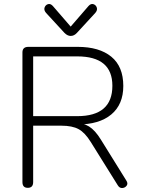

<svg xmlns="http://www.w3.org/2000/svg" viewBox="-20 -941 720 967"><path d="M120 5Q93 5 93 -24V-677Q93 -705 123 -705H371Q480 -705 540.5 -655.5Q601 -606 601 -508Q601 -415 540.5 -364.5Q480 -314 370 -314L352 -323Q398 -323 428.5 -304Q459 -285 488 -238L616 -32Q626 -17 618 -6Q610 5 596 6Q582 7 573 -8L437 -226Q408 -273 376 -290.5Q344 -308 289 -308H147V-24Q147 5 120 5ZM147 -356H369Q546 -356 546 -509Q546 -657 369 -657H147ZM336 -760Q320 -760 305 -775L212 -876Q200 -890 204.5 -903Q209 -916 221.5 -920Q234 -924 246 -911L336 -807L426 -911Q438 -924 450.5 -920Q463 -916 467.5 -903Q472 -890 460 -876L367 -775Q353 -760 336 -760Z"/></svg>

Font: Nunito VF Beta Light
Style: Regular
Weight: 300
Designer: Vernon Adams
Foundry: newtypography
Version: Version 3.001